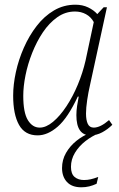

<svg xmlns="http://www.w3.org/2000/svg" viewBox="-20 -566 505 817"><path d="M140 10Q86 10 61 -34.5Q36 -79 36 -159Q36 -206 47.5 -259Q59 -312 81.5 -363Q104 -414 136 -455.5Q168 -497 209.5 -521.5Q251 -546 301 -546Q331 -546 355 -534.5Q379 -523 394 -506L421 -535H435L363 -204Q356 -174 351 -140.5Q346 -107 346 -83Q346 -55 353.5 -39Q361 -23 379 -23Q407 -23 444 -55L458 -35Q439 -16 415 -3Q391 10 365 10Q305 10 305 -76Q305 -95 308 -115Q311 -135 315 -155H311Q269 -65 226 -27.5Q183 10 140 10ZM149 -23Q176 -23 205.5 -47.5Q235 -72 262.5 -113.5Q290 -155 311 -205.5Q332 -256 344 -308L379 -472Q367 -494 346 -505.5Q325 -517 299 -517Q258 -517 223.5 -492.5Q189 -468 162.5 -428.5Q136 -389 117 -341Q98 -293 88.5 -245.5Q79 -198 79 -158Q79 -87 98.5 -55Q118 -23 149 -23ZM326 231Q286 231 265 208.5Q244 186 244 149Q244 114 261 84.5Q278 55 305.5 33Q333 11 363 0H403Q371 13 343.5 34.5Q316 56 299 84Q282 112 282 144Q282 174 297.5 187Q313 200 337 200Q352 200 365.5 197Q379 194 398 187L391 216Q376 223 360 227Q344 231 326 231Z"/></svg>

Font: Noto Serif SemiCondensed ExtraLight
Style: Italic
Weight: 200
Width: 4
Italic angle: -12°
Designer: Monotype Design Team
Foundry: Monotype Imaging Inc.
Version: Version 2.013